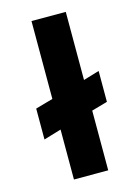

<svg xmlns="http://www.w3.org/2000/svg" viewBox="-109 -758 580 817"><g transform="rotate(-15 181.5 -349.0)"><path d="M113 -698H264V-398L334 -419V-283L264 -263V0H113V-220L36 -197V-333L113 -355Z"/></g></svg>

Font: Montserrat_am3
Style: Bold
Weight: 700
Designer: Julieta Ulanovsky
Foundry: Julieta Ulanovsky. Armenina letters added by Vahan Hovhannisyan
Version: Version 2.001